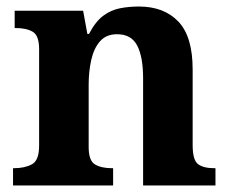

<svg xmlns="http://www.w3.org/2000/svg" viewBox="-20 -569 707 589"><path d="M20 0V-53H22Q56 -53 78 -65Q100 -77 100 -122V-418Q100 -460 80.5 -471.5Q61 -483 28 -483H25V-536H235L248 -465H253Q273 -503 296.5 -520.5Q320 -538 347.5 -543.5Q375 -549 406 -549Q483 -549 527 -503Q571 -457 571 -356V-124Q571 -78 587.5 -65.5Q604 -53 638 -53H641V0H419V-329Q419 -394 401 -429Q383 -464 339 -464Q306 -464 287 -442.5Q268 -421 260 -385.5Q252 -350 252 -309V-118Q252 -76 271.5 -64.5Q291 -53 324 -53H327V0Z"/></svg>

Font: Noto Serif Tibetan
Style: Bold
Weight: 700
Designer: Monotype Design Team
Foundry: Monotype Imaging Inc.
Version: Version 2.103; ttfautohint (v1.8.4.7-5d5b)